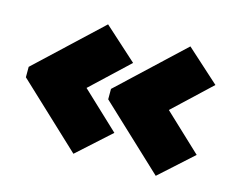

<svg xmlns="http://www.w3.org/2000/svg" viewBox="-79 -701 910 748"><g transform="rotate(15 375.5 -327.0)"><path d="M15 -306V-348L271 -588L404 -468L254 -327L404 -186L271 -66ZM347 -306V-348L603 -588L736 -468L586 -327L736 -186L603 -66Z"/></g></svg>

Font: Prompt Black
Style: Regular
Weight: 900
Designer: Katatrad Team
Foundry: CadsonDemak
Version: Version 1.000